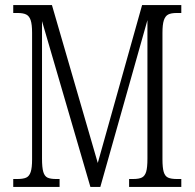

<svg xmlns="http://www.w3.org/2000/svg" viewBox="-20 -734 764 754"><path d="M32 -31H47Q71 -31 83 -36.5Q95 -42 100.5 -58.5Q106 -75 106 -108V-605Q106 -638 100.5 -654.5Q95 -671 83 -677Q71 -683 49 -683H32V-714H184L364 -94L538 -714H692V-683H674Q652 -683 640.5 -677Q629 -671 623.5 -654.5Q618 -638 618 -605V-109Q618 -75 623 -58.5Q628 -42 640 -36.5Q652 -31 675 -31H692V0H487V-31H502Q526 -31 537.5 -37Q549 -43 554 -59.5Q559 -76 559 -111V-655L374 0H335L145 -651V-111Q145 -76 150 -59Q155 -42 166.5 -36.5Q178 -31 201 -31H214V0H32Z"/></svg>

Font: Noto Serif CondLight
Style: Regular
Weight: 300
Width: 3
Designer: Monotype Design Team
Foundry: Monotype Imaging Inc.
Version: Version 1.001